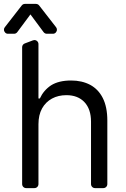

<svg xmlns="http://www.w3.org/2000/svg" viewBox="-37 -966 648 986"><path d="M76.7 -21V-723.7Q76.7 -730.1 80.4 -735.4Q84.2 -740.8 90.2 -742.9L132.5 -758.9Q137.4 -760.3 139.6 -760.3Q148.1 -760.3 154.3 -754.3Q160.5 -748.2 160.5 -739.3V-460.2H167.6Q186.8 -502.1 225.1 -527.7Q264.6 -552.6 328.1 -552.6Q383.5 -552.6 425.8 -530.5Q468 -507.8 490.8 -462.7Q514.2 -416.9 514.2 -346.6V-21Q514.2 -12.1 508.2 -6Q502.1 0 493.3 0H451Q442.5 0 436.4 -6Q430.4 -12.1 430.4 -21V-340.9Q430.4 -405.5 396.7 -441.4Q362.9 -477.3 304 -477.3Q262.4 -477.3 230.1 -459.9Q197.4 -442.1 179 -409.1Q160.5 -375.7 160.5 -328.1V-21Q160.5 -12.1 154.5 -6Q148.4 0 139.6 0H97.3Q88.8 0 82.7 -6Q76.7 -12.1 76.7 -21ZM51.8 -801.1 119.3 -892 186.8 -801.1Q193.5 -792.6 203.5 -792.6H234.7Q243.6 -792.6 249.5 -799Q255.3 -805.4 255.3 -813.6Q255.3 -820.7 251.1 -826L164.1 -937.9Q161.2 -941.8 156.8 -943.9Q152.3 -946 147.4 -946H91.3Q81 -946 74.6 -937.9L-12.4 -826Q-16.7 -820.7 -16.7 -813.6Q-16.7 -805.4 -10.8 -799Q-5 -792.6 3.9 -792.6H35.2Q40.1 -792.6 44.6 -794.9Q49 -797.2 51.8 -801.1Z"/></svg>

Font: DeltaSans
Style: Regular
Weight: 400
Designer: Rasmus Andersson
Foundry: rsms
Version: Version 3.012